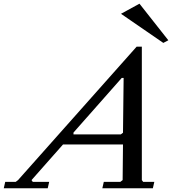

<svg xmlns="http://www.w3.org/2000/svg" viewBox="-90 -1010 926 1030"><path d="M786.1 -779.8 559.1 -936 658.2 -990.2 813 -793.9ZM79.1 -43.9 85.9 -34.2H173.8L166 0H-69.8L-62 -34.2H-5.9L6.8 -43.9L643.1 -759.8H670.9V-43.9L678.2 -34.2H737.8L730 0H459L466.8 -34.2H555.2L567.9 -43.9L569.8 -234.9H248ZM304.2 -289.1H558.1L569.8 -297.9L573.2 -591.8H563L304.2 -298.8Z"/></svg>

Font: Happy Times at the IKOB New Game Plus Edition
Style: Italic
Weight: 400
Italic angle: -16°
Designer: Lucas Le Bihan
Foundry: Lucas Le Bihan
Version: Version 1.000;PS 1.0;hotconv 1.0.88;makeotf.lib2.5.647800